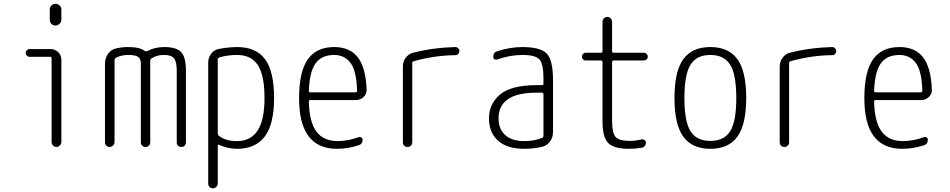

<svg xmlns="http://www.w3.org/2000/svg" viewBox="-20 -780 5040 1019"><path d="M135.7 -478.5Q127.9 -478.5 122.1 -484.9Q116.2 -491.2 116.2 -499Q116.2 -506.8 122.1 -513.2Q127.9 -519.5 135.7 -519.5H249Q272.5 -519.5 289.1 -502.9Q305.7 -486.3 305.7 -462.9V-26.4Q305.7 -16.6 297.9 -8.3Q290 0 279.8 0Q269.5 0 261.7 -7.8Q253.9 -15.6 253.9 -26.4V-469.7Q253.9 -478.5 245.1 -478.5ZM244.1 -728.5Q244.1 -741.2 252.4 -750.5Q260.7 -759.8 273.9 -759.8Q287.1 -759.8 296.4 -751Q305.7 -742.2 305.7 -728.5V-675.8Q305.7 -663.1 296.4 -653.8Q287.1 -644.5 273.9 -644.5Q260.7 -644.5 252.4 -653.8Q244.1 -663.1 244.1 -675.8Z M561.5 0Q551.8 0 544.4 -6.8Q537.1 -13.7 537.1 -25.4V-441.4Q537.1 -468.8 551.3 -491.2Q565.4 -513.7 589.8 -521.5Q622.1 -530.3 662.1 -530.3Q720.7 -530.3 748 -509.8Q753.9 -505.9 761.7 -508.8Q800.8 -530.3 851.6 -530.3Q917 -530.3 941.9 -502.9Q966.8 -475.6 966.8 -405.3V-24.4Q966.8 -14.6 960.4 -7.3Q954.1 0 942.9 0Q931.6 0 924.8 -6.8Q918 -13.7 918 -24.4V-405.3Q918 -453.1 903.3 -470.7Q888.7 -488.3 850.6 -488.3Q811.5 -488.3 785.2 -470.7Q777.3 -465.8 777.3 -458V-24.4Q777.3 -14.6 770.5 -7.3Q763.7 0 752.9 0Q742.2 0 734.9 -6.8Q727.5 -13.7 727.5 -24.4V-442.4Q727.5 -467.8 713.4 -478Q699.2 -488.3 662.1 -488.3Q623 -488.3 595.7 -473.6Q587.9 -468.8 587.9 -459V-25.4Q587.9 -15.6 580.1 -7.8Q572.3 0 561.5 0Z M1135.7 -464.8V-73.2Q1135.7 -64.5 1142.6 -58.6Q1180.7 -30.3 1238.3 -31.2Q1384.8 -31.2 1383.8 -259.8Q1383.8 -379.9 1348.6 -434.1Q1313.5 -488.3 1238.3 -488.3Q1188.5 -488.3 1144.5 -475.6Q1135.7 -471.7 1135.7 -464.8ZM1085 194.3V-447.3Q1085 -473.6 1100.1 -494.1Q1115.2 -514.6 1138.7 -519.5Q1182.6 -529.3 1238.3 -530.3Q1338.9 -530.3 1386.7 -465.8Q1434.6 -401.4 1434.6 -259.8Q1434.6 -121.1 1385.3 -55.7Q1335.9 9.8 1238.3 9.8Q1189.5 9.8 1142.6 -11.7Q1140.6 -12.7 1138.2 -11.2Q1135.7 -9.8 1135.7 -6.8V194.3Q1135.7 204.1 1127.9 211.9Q1120.1 219.7 1109.9 219.7Q1099.6 219.7 1092.3 212.4Q1085 205.1 1085 194.3Z M1753.9 -488.3Q1687.5 -488.3 1655.3 -444.3Q1623 -400.4 1619.1 -297.9Q1619.1 -290 1627 -290H1867.2Q1875 -290 1875 -298.8Q1872.1 -405.3 1839.8 -446.8Q1807.6 -488.3 1753.9 -488.3ZM1768.6 9.8Q1566.4 9.8 1567.4 -259.8Q1567.4 -399.4 1613.3 -464.8Q1659.2 -530.3 1753.9 -530.3Q1835.9 -530.3 1878.4 -476.6Q1920.9 -422.9 1925.8 -304.7Q1926.8 -281.2 1909.7 -265.1Q1892.6 -249 1869.1 -249H1627Q1619.1 -249 1619.1 -240.2Q1622.1 -130.9 1659.7 -81.1Q1697.3 -31.2 1771.5 -31.2Q1826.2 -31.2 1882.8 -51.8Q1890.6 -54.7 1897.5 -50.8Q1904.3 -46.9 1904.3 -39.1Q1904.3 -14.6 1882.8 -8.8Q1825.2 9.8 1768.6 9.8Z M2118.2 -25.4V-426.8Q2118.2 -453.1 2133.3 -473.6Q2148.4 -494.1 2171.9 -500Q2278.3 -527.3 2396.5 -530.3Q2405.3 -530.3 2411.6 -523.9Q2418 -517.6 2418 -508.8Q2418 -500 2412.1 -493.7Q2406.2 -487.3 2397.5 -487.3Q2286.1 -486.3 2175.8 -455.1Q2168 -453.1 2168 -445.3V-25.4Q2168 -14.6 2161.1 -7.3Q2154.3 0 2143.1 0Q2131.8 0 2125 -6.8Q2118.2 -13.7 2118.2 -25.4Z M2828.1 -288.1Q2626 -288.1 2626 -152.3Q2626 -94.7 2661.6 -63Q2697.3 -31.2 2761.7 -31.2Q2816.4 -31.2 2856.4 -47.9Q2864.3 -50.8 2864.3 -59.6V-279.3Q2864.3 -288.1 2855.5 -288.1ZM2761.7 9.8Q2672.9 9.8 2624 -32.7Q2575.2 -75.2 2575.2 -151.9Q2575.2 -228.5 2633.8 -278.3Q2692.4 -328.1 2828.1 -328.1H2855.5Q2864.3 -328.1 2864.3 -335.9V-365.2Q2864.3 -441.4 2842.8 -464.8Q2821.3 -488.3 2752 -488.3Q2686.5 -488.3 2618.2 -463.9Q2610.4 -461.9 2604 -465.8Q2597.7 -469.7 2597.7 -477.5Q2597.7 -502 2618.2 -507.8Q2686.5 -530.3 2752 -530.3Q2848.6 -530.3 2881.8 -495.6Q2915 -460.9 2915 -355.5V-79.1Q2915 -51.8 2899.9 -30.3Q2884.8 -8.8 2861.3 -2Q2815.4 9.8 2761.7 9.8Z M3087.9 -459Q3080.1 -459 3074.2 -464.8Q3068.4 -470.7 3068.4 -479Q3068.4 -487.3 3074.2 -493.7Q3080.1 -500 3087.9 -500H3168.9Q3177.7 -500 3177.7 -507.8V-664.1Q3177.7 -674.8 3185.5 -682.6Q3193.4 -690.4 3203.1 -690.4Q3213.9 -690.4 3221.2 -682.1Q3228.5 -673.8 3228.5 -664.1V-507.8Q3228.5 -500 3237.3 -500H3397.5Q3405.3 -500 3411.6 -493.7Q3418 -487.3 3418 -479Q3418 -470.7 3411.6 -464.8Q3405.3 -459 3397.5 -459H3237.3Q3229.5 -459 3228.5 -450.2V-139.6Q3228.5 -74.2 3247.1 -53.2Q3265.6 -32.2 3323.2 -32.2Q3351.6 -32.2 3384.8 -40Q3392.6 -42 3400.4 -36.6Q3408.2 -31.2 3408.2 -23.4Q3408.2 -13.7 3402.3 -5.4Q3396.5 2.9 3385.7 3.9Q3352.5 9.8 3318.4 9.8Q3238.3 9.8 3208 -21Q3177.7 -51.8 3177.7 -134.8V-450.2Q3177.7 -459 3168.9 -459Z M3855.5 -436Q3823.2 -488.3 3750 -488.3Q3676.8 -488.3 3644.5 -436Q3612.3 -383.8 3612.3 -259.8Q3612.3 -135.7 3644.5 -84Q3676.8 -32.2 3750 -32.2Q3823.2 -32.2 3855.5 -84Q3887.7 -135.7 3887.7 -259.8Q3887.7 -383.8 3855.5 -436ZM3893.6 -54.7Q3846.7 9.8 3750 9.8Q3653.3 9.8 3606.4 -54.7Q3559.6 -119.1 3559.6 -260.3Q3559.6 -401.4 3606.4 -465.8Q3653.3 -530.3 3750 -530.3Q3846.7 -530.3 3893.6 -465.8Q3940.4 -401.4 3940.4 -260.3Q3940.4 -119.1 3893.6 -54.7Z M4118.2 -25.4V-426.8Q4118.2 -453.1 4133.3 -473.6Q4148.4 -494.1 4171.9 -500Q4278.3 -527.3 4396.5 -530.3Q4405.3 -530.3 4411.6 -523.9Q4418 -517.6 4418 -508.8Q4418 -500 4412.1 -493.7Q4406.2 -487.3 4397.5 -487.3Q4286.1 -486.3 4175.8 -455.1Q4168 -453.1 4168 -445.3V-25.4Q4168 -14.6 4161.1 -7.3Q4154.3 0 4143.1 0Q4131.8 0 4125 -6.8Q4118.2 -13.7 4118.2 -25.4Z M4753.9 -488.3Q4687.5 -488.3 4655.3 -444.3Q4623 -400.4 4619.1 -297.9Q4619.1 -290 4627 -290H4867.2Q4875 -290 4875 -298.8Q4872.1 -405.3 4839.8 -446.8Q4807.6 -488.3 4753.9 -488.3ZM4768.6 9.8Q4566.4 9.8 4567.4 -259.8Q4567.4 -399.4 4613.3 -464.8Q4659.2 -530.3 4753.9 -530.3Q4835.9 -530.3 4878.4 -476.6Q4920.9 -422.9 4925.8 -304.7Q4926.8 -281.2 4909.7 -265.1Q4892.6 -249 4869.1 -249H4627Q4619.1 -249 4619.1 -240.2Q4622.1 -130.9 4659.7 -81.1Q4697.3 -31.2 4771.5 -31.2Q4826.2 -31.2 4882.8 -51.8Q4890.6 -54.7 4897.5 -50.8Q4904.3 -46.9 4904.3 -39.1Q4904.3 -14.6 4882.8 -8.8Q4825.2 9.8 4768.6 9.8Z"/></svg>

Font: Rounded Mgen+ 1mn light
Style: Regular
Weight: 200
Designer: [Source Han Sans]
Ryoko NISHIZUKA  (kana & ideographs); Paul D. Hunt (Latin, Greek & Cyrillic); Wenlong ZHANG  (bopomofo
Version: Version 1.059.20150602